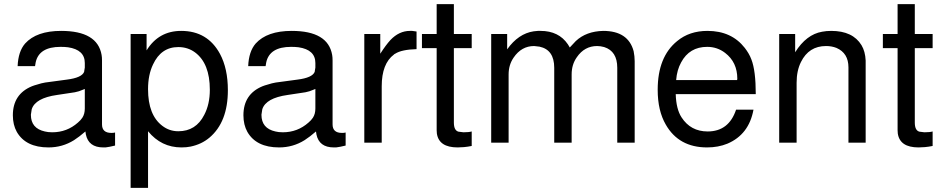

<svg xmlns="http://www.w3.org/2000/svg" viewBox="-20 -688 4542 926"><path d="M535 -49V14Q507 21 489 23H488H478Q407 23 394 -40L392 -54Q362 -28 337 -12Q281 23 214 23Q104 23 61 -52Q42 -86 42 -132Q42 -234 134 -272L145 -276L179 -286L198 -290Q213 -292 239 -295.5Q265 -299 302 -304Q375 -313 386 -342V-343V-344L389 -362V-384Q389 -448 308 -460Q300 -461 291 -461.5Q282 -462 272 -462Q168 -462 152 -387L149 -369H65Q68 -440 101 -478Q156 -539 275 -539Q450 -539 470 -423Q471 -417 471.5 -410.5Q472 -404 472 -396V-88Q472 -47 517 -47H519Q527 -47 530 -48H531ZM389 -259 379 -255Q362 -247 341 -243L255 -230Q150 -215 133 -161L129 -135V-134Q129 -69 196 -54Q211 -50 232 -50Q303 -50 356 -97Q369 -108 377 -120Q389 -138 389 -165Z M610 218V-524H687V-445Q745 -539 854 -539Q981 -539 1041 -428Q1079 -357 1079 -253Q1079 -99 990 -24Q952 8 899 19Q880 23 855 23Q758 23 694 -55V218ZM840 -461Q757 -461 718 -377Q694 -327 694 -258Q694 -133 763 -81Q797 -55 840 -55Q925 -55 965 -134Q992 -185 992 -255Q992 -382 921 -435Q886 -461 840 -461Z M1647 -49V14Q1619 21 1601 23H1600H1590Q1519 23 1506 -40L1504 -54Q1474 -28 1449 -12Q1393 23 1326 23Q1216 23 1173 -52Q1154 -86 1154 -132Q1154 -234 1246 -272L1257 -276L1291 -286L1310 -290Q1325 -292 1351 -295.5Q1377 -299 1414 -304Q1487 -313 1498 -342V-343V-344L1501 -362V-384Q1501 -448 1420 -460Q1412 -461 1403 -461.5Q1394 -462 1384 -462Q1280 -462 1264 -387L1261 -369H1177Q1180 -440 1213 -478Q1268 -539 1387 -539Q1562 -539 1582 -423Q1583 -417 1583.5 -410.5Q1584 -404 1584 -396V-88Q1584 -47 1629 -47H1631Q1639 -47 1642 -48H1643ZM1501 -259 1491 -255Q1474 -247 1453 -243L1367 -230Q1262 -215 1245 -161L1241 -135V-134Q1241 -69 1308 -54Q1323 -50 1344 -50Q1415 -50 1468 -97Q1481 -108 1489 -120Q1501 -138 1501 -165Z M1737 -524H1814V-429Q1841 -471 1863 -495Q1905 -539 1957 -539H1968L1989 -536V-451Q1917 -449 1886 -429L1882 -427L1880 -425Q1821 -381 1821 -272V0H1737Z M2255 -524V-456H2169V-97Q2169 -59 2191 -53L2215 -50Q2242 -50 2255 -54V16Q2235 20 2218 21.5Q2201 23 2187 23Q2097 23 2087 -44L2086 -60V-456H2015V-524H2086V-668H2169V-524Z M2349 -524H2426V-450Q2480 -526 2554 -537L2574 -539H2587Q2675 -539 2719 -474L2728 -459L2757 -490Q2807 -537 2889 -539Q3010 -539 3036 -441Q3041 -416 3041 -393V0H2957V-361Q2957 -441 2894 -461Q2876 -466 2860 -466Q2799 -466 2762 -412Q2737 -377 2737 -329V0H2653V-361Q2653 -448 2582 -463L2556 -466Q2495 -466 2457 -410Q2433 -375 2433 -329V0H2349Z M3239 -234Q3241 -162 3267 -122Q3311 -54 3393 -54Q3495 -54 3530 -159H3614Q3592 -39 3488 5Q3444 23 3390 23Q3254 23 3191 -87Q3152 -154 3152 -255Q3152 -414 3246 -490Q3305 -539 3392 -539Q3508 -539 3572 -457Q3582 -444 3590 -430.5Q3598 -417 3604 -401Q3625 -347 3625 -234ZM3535 -302 3536 -308Q3536 -388 3477 -433Q3439 -462 3391 -462Q3305 -462 3265 -387Q3245 -351 3241 -302Z M3738 -524H3815V-436Q3869 -522 3945 -535Q3955 -537 3966 -538Q3977 -539 3989 -539Q4093 -539 4135 -470Q4153 -440 4155 -396V0H4072V-363Q4072 -432 4014 -457Q3991 -466 3964 -466Q3881 -466 3843 -389Q3822 -347 3822 -289V0H3738Z M4478 -524V-456H4392V-97Q4392 -59 4414 -53L4438 -50Q4465 -50 4478 -54V16Q4458 20 4441 21.5Q4424 23 4410 23Q4320 23 4310 -44L4309 -60V-456H4238V-524H4309V-668H4392V-524Z"/></svg>

Font: Ekushey Amar Bangla
Style: Regular
Weight: 400
Designer: Al Mamun Sumon
Foundry: Al Mamun Sumon
Version: Version 1.0